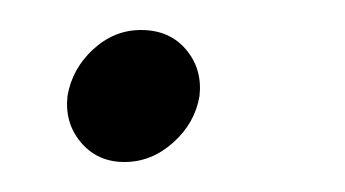

<svg xmlns="http://www.w3.org/2000/svg" viewBox="-20 -100 230 128"><path d="M63 8Q45 8 34 -5Q23 -18 25 -36Q28 -54 42 -67Q56 -80 74 -80Q93 -80 104 -67Q115 -54 113 -36Q110 -18 95.5 -5Q81 8 63 8Z"/></svg>

Font: Aleo ExtraLight
Style: Italic
Weight: 250
Italic angle: -7°
Designer: Alessio Laiso
Foundry: Alessio Laiso
Version: Version 2.001;gftools[0.9.29]